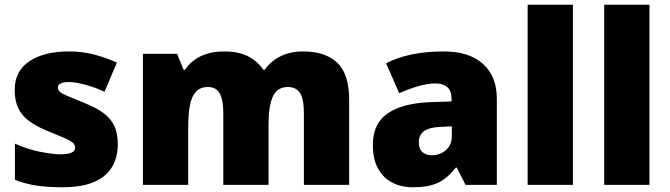

<svg xmlns="http://www.w3.org/2000/svg" viewBox="-20 -780 2826 810"><path d="M477 -170Q477 -118 453.5 -77Q430 -36 378.5 -13Q327 10 243 10Q184 10 137.5 3.5Q91 -3 43 -21V-174Q96 -150 150 -139.5Q204 -129 235 -129Q267 -129 282 -136Q297 -143 297 -157Q297 -169 287 -178Q277 -187 251.5 -198Q226 -209 179 -228Q133 -247 102.5 -269.5Q72 -292 57 -323.5Q42 -355 42 -400Q42 -481 104.5 -522Q167 -563 270 -563Q325 -563 373 -551Q421 -539 473 -516L421 -393Q380 -412 338 -423Q296 -434 271 -434Q249 -434 236.5 -428Q224 -422 224 -411Q224 -401 232.5 -393Q241 -385 265 -375Q289 -365 335 -346Q383 -327 414.5 -304.5Q446 -282 461.5 -250.5Q477 -219 477 -170Z M1258 -563Q1353 -563 1403 -515Q1453 -467 1453 -360V0H1262V-301Q1262 -364 1245 -388.5Q1228 -413 1195 -413Q1149 -413 1131 -372.5Q1113 -332 1113 -258V0H922V-301Q922 -341 915 -365.5Q908 -390 894 -401.5Q880 -413 858 -413Q825 -413 806.5 -393Q788 -373 781 -335Q774 -297 774 -242V0H583V-553H727L755 -485H760Q775 -508 798 -525.5Q821 -543 853 -553Q885 -563 926 -563Q987 -563 1026.5 -542.5Q1066 -522 1091 -486H1097Q1123 -523 1164.5 -543Q1206 -563 1258 -563Z M1853 -563Q1958 -563 2017 -511Q2076 -459 2076 -363V0H1944L1907 -73H1903Q1880 -44 1855.5 -25.5Q1831 -7 1799 1.5Q1767 10 1721 10Q1673 10 1635 -9.5Q1597 -29 1575 -68.5Q1553 -108 1553 -169Q1553 -258 1614.5 -301Q1676 -344 1793 -349L1885 -352V-360Q1885 -397 1867 -412.5Q1849 -428 1818 -428Q1785 -428 1745 -416.5Q1705 -405 1664 -387L1609 -513Q1657 -538 1717.5 -550.5Q1778 -563 1853 -563ZM1842 -245Q1790 -243 1768.5 -226.5Q1747 -210 1747 -180Q1747 -152 1762 -138.5Q1777 -125 1802 -125Q1837 -125 1861.5 -147Q1886 -169 1886 -204V-247Z M2397 0H2206V-760H2397Z M2720 0H2529V-760H2720Z"/></svg>

Font: Noto Sans Khmer Black
Style: Regular
Weight: 900
Version: Version 2.003